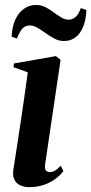

<svg xmlns="http://www.w3.org/2000/svg" viewBox="-20 -739 366 770"><path d="M96 11.5Q78.5 11.5 62.8 5Q47 -1.5 38.5 -17Q30 -32.5 33.5 -58Q34.5 -65 38.8 -91.8Q43 -118.5 49.2 -159.2Q55.5 -200 62.8 -248.8Q70 -297.5 77.5 -349.2Q85 -401 91.5 -449L34 -469.5L36 -484.5L204 -514L223 -499L161 -80.5Q158.5 -61.5 164.2 -55.2Q170 -49 178.5 -49Q189.5 -49 199.5 -54.2Q209.5 -59.5 223.5 -74.5L234.5 -53Q221.5 -36 201.8 -21.2Q182 -6.5 155.5 2.5Q129 11.5 96 11.5ZM26.5 -592Q28.5 -631.5 41.2 -659.8Q54 -688 75.5 -703.5Q97 -719 124.5 -719Q145.5 -719 162.8 -710Q180 -701 195.8 -689.2Q211.5 -677.5 226.2 -668.8Q241 -660 256.5 -660Q269 -660 282 -670Q295 -680 304 -706.5L326.5 -699Q325 -661 314 -633Q303 -605 283.5 -589.8Q264 -574.5 236 -574.5Q217 -574.5 198.8 -584Q180.5 -593.5 163.5 -605.8Q146.5 -618 130.5 -627.5Q114.5 -637 99.5 -637Q82 -637 70.2 -624.8Q58.5 -612.5 48 -584.5Z"/></svg>

Font: Merriweather 144pt SemiBold
Style: Italic
Weight: 600
Italic angle: -7.8°
Version: Version 2.101